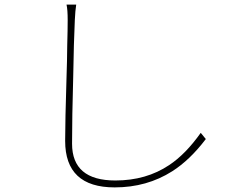

<svg xmlns="http://www.w3.org/2000/svg" viewBox="-20 -782 1040 834"><path d="M311 -762Q307 -737 305 -695Q303 -637 301 -586Q299 -513 298 -448Q293 -271 293 -158Q293 2 481 2Q615 2 715 -65Q786 -112 852 -205L874 -178Q805 -87 728 -38Q618 32 478 32Q263 32 263 -170Q263 -255 269 -447L270 -482L271 -517Q272 -556 272 -584Q274 -654 274 -695Q274 -740 269 -762Z"/></svg>

Font: Noto Sans CJK TC Thin
Style: Regular
Weight: 250
Designer: Ryoko NISHIZUKA ???? (kana & ideographs); Paul D. Hunt (Latin, Greek & Cyrillic); Wenlong ZHANG ??? (bopomofo); Sandoll 
Foundry: Adobe Systems Incorporated
Version: Version 1.004 January 19, 2016